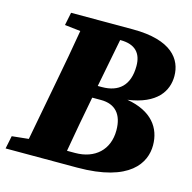

<svg xmlns="http://www.w3.org/2000/svg" viewBox="-107 -749 844 846"><g transform="rotate(15 315.0 -326.0)"><path d="M103 -593 175 -585C161 -504 147 -423 131 -342L79 -67L3 -59L-9 0H317C559 0 615 -102 615 -181C615 -260 569 -326 454 -346C585 -364 627 -432 627 -500C627 -576 575 -652 397 -652H115ZM301 -311 302 -315H342C407 -315 442 -276 442 -203C442 -114 382 -60 292 -60H255C269 -143 285 -227 301 -311ZM357 -592C424 -592 454 -558 454 -500C454 -411 407 -371 331 -371H312L355 -592Z"/></g></svg>

Font: Source Serif Pro Black
Style: Italic
Weight: 900
Italic angle: -12°
Designer: Frank Grießhammer
Foundry: Adobe Systems Incorporated
Version: Version 3.001;hotconv 1.0.111;makeotfexe 2.5.65597